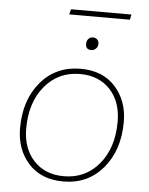

<svg xmlns="http://www.w3.org/2000/svg" viewBox="-55 -820 677 874"><g transform="rotate(5 283.5 -383.0)"><path d="M510 -775 505 -751H228L234 -775ZM342 -598Q316 -598 316 -624Q316 -638 324 -647Q332 -656 345 -656Q357 -656 364.5 -648.5Q372 -641 372 -630Q372 -616 363 -607Q354 -598 342 -598ZM267 9Q165 9 107.5 -55Q50 -119 50 -216Q50 -345 119.5 -427Q189 -509 302 -509Q403 -509 460.5 -445Q518 -381 518 -285Q518 -156 448.5 -73.5Q379 9 267 9ZM267 -15Q366 -15 428 -89.5Q490 -164 490 -284Q490 -375 438.5 -430Q387 -485 301 -485Q202 -485 140 -410.5Q78 -336 78 -217Q78 -126 129.5 -70.5Q181 -15 267 -15Z"/></g></svg>

Font: Elaine Sans ExtraLight
Style: Italic
Weight: 275
Italic angle: -13°
Designer: Wei Huang
Foundry: Wei Huang
Version: Version 2.001;December 24, 2019;FontCreator 12.0.0.2547 64-b